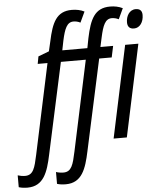

<svg xmlns="http://www.w3.org/2000/svg" viewBox="-187 -820 931 1114"><g transform="rotate(-5 278.5 -262.5)"><path d="M-72 240C22 240 48 160 69 61L184 -470H329L217 55C201 129 191 171 143 171C128 171 111 168 100 164V233C115 238 132 240 151 240C245 240 271 160 292 61L407 -470H480L494 -536H420L432 -591C447 -660 462 -697 500 -697C512 -697 527 -694 540 -687L569 -749C547 -760 522 -765 496 -765C406 -765 378 -702 355 -593L344 -536H198L209 -591C224 -660 239 -697 277 -697C290 -697 304 -694 317 -687L346 -749C325 -760 299 -765 273 -765C184 -765 156 -702 133 -593L120 -537L57 -513L49 -470H106L-6 55C-22 129 -32 171 -80 171C-95 171 -111 168 -123 164V233C-107 238 -91 240 -72 240ZM624 -626C658 -626 680 -659 680 -700C680 -725 667 -737 643 -737C605 -737 586 -700 586 -665C586 -639 599 -626 624 -626ZM450 0H527L641 -536H564Z"/></g></svg>

Font: Noto Sans ExtraCondensed
Style: Italic
Weight: 400
Width: 2
Italic angle: -12°
Designer: Monotype Design Team
Foundry: Monotype Imaging Inc.
Version: Version 2.013